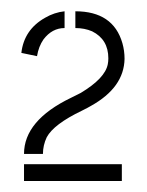

<svg xmlns="http://www.w3.org/2000/svg" viewBox="-20 -705 265 347"><path d="M18.6 -609.4Q23.4 -651.4 61.5 -672.9Q78.1 -682.6 96.7 -684.6V-654.3Q74.2 -654.3 58.6 -633.8Q49.8 -621.1 46.9 -603.5ZM23.4 -377.9V-408.2H200.2V-377.9ZM23.4 -426.8Q23.4 -487.3 108.4 -528.3Q124 -536.1 126 -537.1Q169.9 -563.5 174.8 -588.9Q175.8 -593.8 175.8 -599.6Q175.8 -633.8 146.5 -648.4Q132.8 -654.3 116.2 -654.3V-684.6Q184.6 -684.6 201.2 -627Q205.1 -613.3 205.1 -598.6Q204.1 -546.9 144.5 -513.7Q139.6 -510.7 127.9 -504.9Q77.1 -480.5 64.5 -457Q57.6 -442.4 57.6 -426.8Z"/></svg>

Font: Post No Bills Colombo
Style: Regular
Weight: 400
Designer: Kosala Senevirathne, Siva Puranthara, Lasantha Premarathna, Tharique Azeez
Foundry: Mooniak
Version: Version 1.220 ; ttfautohint (v1.6)